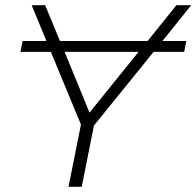

<svg xmlns="http://www.w3.org/2000/svg" viewBox="-20 -720 757 740"><path d="M244 0 292 -240 176 -520H59L67 -562H159L102 -700H154L211 -562H549L660 -700H717L606 -562H698L690 -520H572L342 -236L295 0ZM514 -520H229L325 -286Z"/></svg>

Font: Montserrat Light
Style: Italic
Weight: 300
Italic angle: -11.3°
Designer: Julieta Ulanovsky
Foundry: Julieta Ulanovsky
Version: Version 9.000; ttfautohint (v1.8.4.7-5d5b)